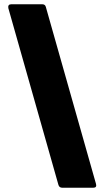

<svg xmlns="http://www.w3.org/2000/svg" viewBox="-20 -770 489 900"><path d="M417 110H272Q258 110 254 97L19 -732Q16 -750 33 -750H178Q192 -750 195 -737L430 92Q435 110 417 110Z"/></svg>

Font: LINE Seed Sans App ExtraBold
Style: Regular
Weight: 800
Designer: LINE VX Design & Dalton Maag Ltd & Sandoll Inc
Foundry: Dalton Maag Ltd
Version: Version 1.003